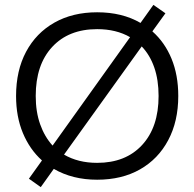

<svg xmlns="http://www.w3.org/2000/svg" viewBox="-20 -736 807 797"><path d="M149.2 40.8 100 5.8 154.2 -70Q103.3 -115.8 75 -183.8Q46.7 -251.7 46.7 -337.5Q46.7 -443.3 88.3 -521.2Q130 -599.2 205.8 -642.1Q281.7 -685 383.3 -685Q487.5 -685 563.3 -640.8L616.7 -715.8L666.7 -680.8L612.5 -605.8Q664.2 -560 692.1 -492.1Q720 -424.2 720 -337.5Q720 -232.5 678.3 -154.2Q636.7 -75.8 561.2 -32.9Q485.8 10 383.3 10Q280.8 10 203.3 -35ZM198.3 -131.7 520 -581.7Q462.5 -615 383.3 -615Q265 -615 196.7 -541.2Q128.3 -467.5 128.3 -337.5Q128.3 -271.7 146.7 -220Q165 -168.3 198.3 -131.7ZM383.3 -60Q501.7 -60 570 -134.2Q638.3 -208.3 638.3 -337.5Q638.3 -404.2 620.4 -455.8Q602.5 -507.5 568.3 -543.3L245.8 -94.2Q304.2 -60 383.3 -60Z"/></svg>

Font: Funnel Display Light
Style: Regular
Weight: 300
Designer: NORD ID, Kristian Moeller
Foundry: Dicotype
Version: Version 1.000